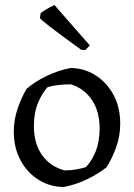

<svg xmlns="http://www.w3.org/2000/svg" viewBox="-20 -733 534 765"><path d="M234 12Q181 12 135.5 -15.5Q90 -43 62.5 -93Q35 -143 35 -209Q35 -257 51 -302.5Q67 -348 86 -379Q119 -408 165 -430Q211 -452 260 -462Q314 -462 359 -434Q404 -406 431.5 -356.5Q459 -307 459 -240Q459 -190 442 -144Q425 -98 404 -66Q371 -40 326.5 -18.5Q282 3 234 12ZM237 -54Q262 -54 284 -58Q306 -62 322 -67Q345 -90 361 -129.5Q377 -169 377 -221Q377 -289 346 -335Q315 -381 262 -397Q235 -397 210.5 -394Q186 -391 170 -386Q148 -363 131.5 -323Q115 -283 115 -231Q115 -162 147 -116Q179 -70 237 -54ZM319 -533 303 -535Q213 -600 176 -629Q139 -658 139 -661L142 -681Q160 -694 177 -703Q194 -712 197 -713L217 -690L309 -585L338 -552Z"/></svg>

Font: Labrada
Style: Regular
Weight: 400
Designer: Mercedes Jáuregui
Foundry: Omnibus-Type Team
Version: Version 1.000; ttfautohint (v1.8.4.7-5d5b)